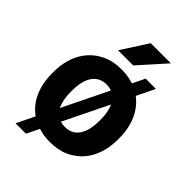

<svg xmlns="http://www.w3.org/2000/svg" viewBox="-235 -855 1030 1030"><g transform="rotate(45 280.0 -339.5)"><path d="M27 -259C27 -156 65 -78 128 -34L78 69H157L192 -3C219 6 247 10 278 10C318 10 354 4 385 -10C473 -49 528 -134 528 -259V-269C528 -370 490 -446 430 -491L480 -594H402L368 -524C340 -533 310 -538 277 -538C237 -538 202 -532 171 -518C83 -479 27 -394 27 -269ZM168 -259V-269C168 -351 195 -424 277 -424C290 -424 303 -422 315 -417L188 -157C175 -184 168 -219 168 -259ZM190 -597H305L440 -748H287ZM244 -109 369 -365C381 -338 387 -307 387 -269V-259C387 -176 360 -104 278 -104C265 -104 254 -106 244 -109Z"/></g></svg>

Font: Asimov Pro
Style: Bd
Weight: 700
Designer: Google
Version: Version 2.000980; 2014